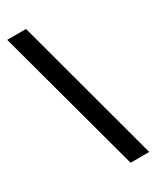

<svg xmlns="http://www.w3.org/2000/svg" viewBox="-215 -800 788 967"><g transform="rotate(-30 179.0 -316.5)"><path d="M10.7 -740.2H120.1L347.7 106.4H239.3Z"/></g></svg>

Font: WEMIX Pretendard SemiBold
Style: Regular
Weight: 600
Designer: Base glyphs from Inter by Rasmus Andersson; Hangeul glyphs from Noto Sans CJK(Source Han Sans) by Jang Soo-young and Kan
Foundry: Kil Hyung-jin
Version: Version 1.000